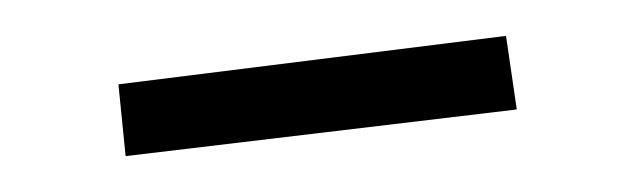

<svg xmlns="http://www.w3.org/2000/svg" viewBox="-20 -332 351 107"><path d="M46 -285 262 -312 268 -271 50 -245Z"/></svg>

Font: Piazzolla Thin Thin
Style: Regular
Weight: 250
Version: Version 2.005